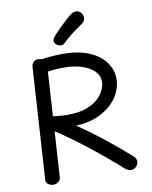

<svg xmlns="http://www.w3.org/2000/svg" viewBox="-108 -1103 945 1195"><g transform="rotate(-10 364.5 -505.0)"><path d="M130 -731Q132 -751 144 -761.5Q156 -772 173 -772Q182 -772 190.5 -769.5Q199 -767 206.5 -761.5Q214 -756 218.5 -748.5Q223 -741 222 -730L178 -27Q177 -6 162.5 4Q148 14 130 14Q114 14 99.5 4Q85 -6 86 -27ZM204 -683Q192 -681 183 -684Q174 -687 167 -693.5Q160 -700 156.5 -708.5Q153 -717 153 -725Q153 -742 171.5 -755.5Q190 -769 234 -773Q257 -775 279.5 -776.5Q302 -778 324 -778Q430 -778 498 -748Q566 -718 599 -669.5Q632 -621 632 -567Q632 -524 612 -481.5Q592 -439 553.5 -404.5Q515 -370 459.5 -348Q404 -326 333 -324Q380 -292 421.5 -261.5Q463 -231 502 -200Q541 -169 579 -137Q617 -105 657 -69Q664 -62 667 -54.5Q670 -47 670 -39Q670 -27 664 -16.5Q658 -6 647.5 1Q637 8 625 8Q616 8 606 4Q596 0 585 -9Q545 -45 494.5 -87.5Q444 -130 388.5 -173.5Q333 -217 277 -257Q221 -297 170 -330L189 -408Q200 -407 227 -403Q254 -399 295 -399Q364 -399 411 -416Q458 -433 486.5 -459Q515 -485 527.5 -514Q540 -543 540 -567Q540 -605 511.5 -633Q483 -661 433.5 -677Q384 -693 319 -693Q296 -693 279 -692Q262 -691 245 -689Q228 -687 204 -683ZM329 -832Q315 -832 301 -842Q287 -852 287 -866Q287 -876 293 -885Q299 -894 306 -902Q324 -921 345.5 -942.5Q367 -964 388 -983Q409 -1002 423 -1012Q432 -1019 440.5 -1021.5Q449 -1024 456 -1024Q468 -1024 478 -1017Q488 -1010 493.5 -1000Q499 -990 499 -978Q499 -955 478 -941Q457 -927 419.5 -899.5Q382 -872 353 -843Q342 -832 329 -832Z"/></g></svg>

Font: Playpen Sans Deva
Style: Regular
Weight: 400
Designer: Pooja Saxena, Gunjan Panchal, Laura Meseguer, Veronika Burian, José Scaglione
Foundry: TypeTogether
Version: Version 2.000